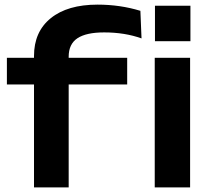

<svg xmlns="http://www.w3.org/2000/svg" viewBox="-20 -810 901 830"><path d="M9.8 -444.8V-560.1H127V-567.9Q127 -672.9 199.5 -731.4Q272 -790 401.9 -790Q499 -790 586.9 -763.2L591.8 -644Q519.5 -669.9 430.2 -669.9Q353 -669.9 314.9 -644.8Q276.9 -619.6 276.9 -564.9V-560.1H529.8V-444.8H276.9V0H127V-444.8ZM648.9 -560.1H801.8V0H648.9ZM649.9 -785.2H803.2V-631.8H649.9Z"/></svg>

Font: Mattone
Style: Regular
Weight: 400
Width: 6
Designer: Nunzio Mazzaferro
Foundry: Collletttivo
Version: Version 2.000;Glyphs 3.2 (3217)